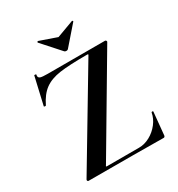

<svg xmlns="http://www.w3.org/2000/svg" viewBox="-190 -935 985 1061"><g transform="rotate(-30 302.5 -404.5)"><path d="M406 -608Q292 -608 232.5 -599.5Q173 -591 135 -563.5Q97 -536 69 -478Q68 -477 65 -477Q56 -477 57 -481L97 -655Q97 -656 101 -656Q111 -656 109 -653Q108 -650 108 -645Q108 -633 119.5 -629Q131 -625 166 -625H531Q536 -625 538.5 -620Q541 -615 538 -612L192 -27Q188 -22 189 -20.5Q190 -19 196 -19H398Q434 -19 468 -37.5Q502 -56 526 -87Q550 -118 556 -153Q557 -156 562 -156Q567 -156 567 -153L553 -8Q553 -5 550.5 -1.5Q548 2 544 2Q395 0 65 0Q61 0 59 -4.5Q57 -9 60 -13L411 -600Q414 -605 413.5 -606.5Q413 -608 406 -608ZM204 -804Q204 -806 206.5 -808Q209 -810 210 -809L319 -771L427 -811H428Q431 -811 432.5 -808.5Q434 -806 432 -804L330 -687Q326 -683 319 -683Q311 -683 307 -687L204 -802Z"/></g></svg>

Font: Cormorant Garamond
Style: Bold
Weight: 700
Designer: Christian Thalmann (Catharsis Fonts)
Foundry: Catharsis Fonts
Version: Version 4.000